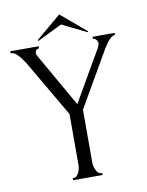

<svg xmlns="http://www.w3.org/2000/svg" viewBox="-88 -856 705 919"><g transform="rotate(-10 264.5 -396.5)"><path d="M3 -650V-660H141V-650Q122 -648 122 -629Q122 -624 125 -618L275 -355L419 -604Q426 -619 426 -626Q425 -635 419.5 -641Q414 -647 410 -648.5Q406 -650 403 -650V-660H510V-650Q487 -650 453 -594L297 -324V-65Q297 -48 306.5 -29Q316 -10 330 -10H335V0H192V-10H197Q211 -10 220.5 -28.5Q230 -47 230 -65V-315L69 -591Q31 -650 8 -650ZM386 -690 385 -685 264 -744 144 -685 142 -690 264 -793Z"/></g></svg>

Font: Forum
Style: Regular
Weight: 400
Designer: Denis Masharov
Foundry: Denis Masharov
Version: Version 1.000